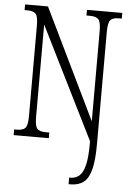

<svg xmlns="http://www.w3.org/2000/svg" viewBox="-62 -759 710 1045"><g transform="rotate(5 293.0 -237.0)"><path d="M353 240V204H360Q388 204 408 187Q428 170 438.5 128Q449 86 449 10V-3L145 -614V-111Q145 -59 158 -45Q171 -31 203 -31H224V0H32V-31H46Q79 -31 92.5 -45Q106 -59 106 -111V-605Q106 -656 92.5 -669.5Q79 -683 48 -683H32V-714H157L449 -112V-605Q449 -655 435.5 -669Q422 -683 391 -683H370V-714H563V-683H546Q514 -683 501 -668.5Q488 -654 488 -603V10Q488 97 475 147.5Q462 198 434.5 219Q407 240 364 240Z"/></g></svg>

Font: Noto Serif Tamil ExtraCondensed Light
Style: Regular
Weight: 300
Width: 2
Designer: Indian Type Foundry, Tom Grace, and the Monotype Design Team
Foundry: Monotype Imaging Inc.
Version: Version 2.004; ttfautohint (v1.8.4.7-5d5b)